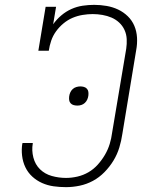

<svg xmlns="http://www.w3.org/2000/svg" viewBox="-20 -763 640 791"><path d="M252 8Q226 8 201 4.5Q176 1 153.5 -9Q131 -19 113 -35.5Q95 -52 84.5 -74Q74 -96 71 -121.5Q68 -147 72 -172Q73 -172 73 -172.5Q73 -173 73 -174H115Q115 -173 115 -173Q115 -173 115 -172Q110 -143 117.5 -114Q125 -85 145 -65.5Q165 -46 193.5 -38Q222 -30 252 -30Q275 -30 299 -35.5Q323 -41 344.5 -53.5Q366 -66 383 -85Q400 -104 412.5 -125.5Q425 -147 432 -170Q439 -193 442 -217L500 -562Q503 -582 502 -602Q501 -622 493 -639.5Q485 -657 471 -670Q457 -683 439.5 -690.5Q422 -698 402 -701.5Q382 -705 362 -705Q342 -705 320.5 -701.5Q299 -698 279 -689.5Q259 -681 241.5 -666.5Q224 -652 211 -634Q198 -616 191 -595.5Q184 -575 181 -554H138L168 -735H211L199 -663Q213 -683 232.5 -699.5Q252 -716 274.5 -726Q297 -736 321 -739.5Q345 -743 368 -743Q394 -743 419.5 -738.5Q445 -734 467 -723.5Q489 -713 506.5 -696Q524 -679 533.5 -656.5Q543 -634 544.5 -608Q546 -582 541 -556L484 -211Q480 -183 471.5 -155Q463 -127 447.5 -101.5Q432 -76 410.5 -54Q389 -32 363 -18Q337 -4 308.5 2Q280 8 252 8ZM299 -328Q291 -328 283.5 -330Q276 -332 271 -337.5Q266 -343 265 -350.5Q264 -358 265 -366Q266 -374 269.5 -382Q273 -390 279.5 -396Q286 -402 294.5 -404.5Q303 -407 311 -407Q318 -407 325.5 -405Q333 -403 338 -397.5Q343 -392 344 -384.5Q345 -377 344 -369Q343 -361 339.5 -353Q336 -345 329.5 -339Q323 -333 315 -330.5Q307 -328 299 -328Z"/></svg>

Font: Iosevka Curly Slab XLtEx
Style: Italic
Weight: 200
Width: 7
Italic angle: -9°
Monospace: yes
Designer: Belleve Invis
Foundry: Belleve Invis
Version: Version 11.1.0; ttfautohint (v1.8.3)